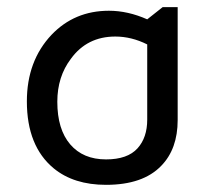

<svg xmlns="http://www.w3.org/2000/svg" viewBox="-20 -507 571 536"><path d="M476 -487V-172Q476 -91 430 -44Q379 9 276 9Q186 9 130 -37Q55 -99 55 -224Q55 -337 124 -410Q188 -477 284 -477Q337 -477 391 -453L434 -487ZM391 -383Q347 -405 302 -405Q223 -405 178 -343Q140 -293 140 -223Q140 -146 176 -104Q212 -62 276 -62Q336 -62 364 -93Q391 -123 391 -173Z"/></svg>

Font: Almarai
Style: Regular
Weight: 400
Designer: Boutros International 2019
Foundry: Created by Boutros International 2019
Version: Version 1.10